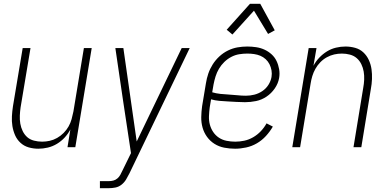

<svg xmlns="http://www.w3.org/2000/svg" viewBox="-20 -772 2040 1007"><path d="M181 8Q155 8 130.5 1Q106 -6 87.5 -23Q69 -40 59 -63Q49 -86 45 -111Q41 -136 42.5 -162.5Q44 -189 48 -215L99 -520H140L88 -209Q85 -188 84 -166Q83 -144 86.5 -123.5Q90 -103 99 -84.5Q108 -66 122.5 -53Q137 -40 158 -34.5Q179 -29 201 -29Q221 -29 241 -33.5Q261 -38 279.5 -48.5Q298 -59 313.5 -74.5Q329 -90 339.5 -108.5Q350 -127 355.5 -147Q361 -167 365 -187L420 -520H461L375 0H334L349 -93Q337 -70 319 -50.5Q301 -31 278.5 -17.5Q256 -4 231 2Q206 8 181 8Z M504 215V178H551Q563 178 574.5 175Q586 172 595.5 164Q605 156 611 145Q617 134 622 123L623 121L667 31Q646 -106 625.5 -244Q605 -382 585 -520H627L697 -30L933 -520H975L659 137Q651 153 641.5 169Q632 185 617.5 196.5Q603 208 585.5 211.5Q568 215 551 215Z M1213 8Q1184 8 1156 2.5Q1128 -3 1105 -17.5Q1082 -32 1066 -54Q1050 -76 1042.5 -102.5Q1035 -129 1035.5 -157.5Q1036 -186 1040 -215L1060 -335Q1064 -361 1072.5 -386Q1081 -411 1095.5 -434Q1110 -457 1130.5 -476Q1151 -495 1175.5 -507Q1200 -519 1225.5 -523.5Q1251 -528 1277 -528Q1300 -528 1323.5 -524.5Q1347 -521 1367.5 -511.5Q1388 -502 1404.5 -487Q1421 -472 1430.5 -452Q1440 -432 1444 -409Q1448 -386 1444 -363Q1439 -334 1421 -308Q1403 -282 1377.5 -265Q1352 -248 1323 -242Q1294 -236 1265 -236Q1242 -236 1219.5 -237.5Q1197 -239 1175 -240Q1153 -241 1130.5 -243Q1108 -245 1087 -251L1080 -209Q1077 -186 1076 -163Q1075 -140 1080.5 -119Q1086 -98 1098 -80Q1110 -62 1128 -50Q1146 -38 1168.5 -33.5Q1191 -29 1214 -29Q1237 -29 1261 -34Q1285 -39 1307.5 -52Q1330 -65 1348 -84Q1366 -103 1378 -125L1411 -108Q1396 -82 1375 -59Q1354 -36 1327.5 -20.5Q1301 -5 1271 1.5Q1241 8 1213 8ZM1270 -270Q1292 -270 1314 -275.5Q1336 -281 1355.5 -294Q1375 -307 1387.5 -326.5Q1400 -346 1404 -368Q1407 -386 1404 -403Q1401 -420 1393.5 -435Q1386 -450 1373.5 -461.5Q1361 -473 1345.5 -479.5Q1330 -486 1312.5 -488.5Q1295 -491 1277 -491Q1256 -491 1234.5 -487.5Q1213 -484 1193 -473.5Q1173 -463 1156.5 -447Q1140 -431 1128.5 -411.5Q1117 -392 1110.5 -371Q1104 -350 1100 -329L1093 -288Q1113 -282 1136 -279.5Q1159 -277 1181 -276Q1203 -275 1225 -272.5Q1247 -270 1270 -270ZM1199 -591 1169 -616 1291 -752H1345L1421 -613L1386 -594L1312 -716Z M1513 0 1599 -520H1640L1624 -427Q1636 -450 1654.5 -469.5Q1673 -489 1695 -502.5Q1717 -516 1742 -522Q1767 -528 1792 -528Q1818 -528 1843 -521Q1868 -514 1886 -497Q1904 -480 1914.5 -457Q1925 -434 1928.5 -409Q1932 -384 1931 -357.5Q1930 -331 1925 -305L1875 0H1834L1885 -311Q1889 -332 1890 -354Q1891 -376 1887.5 -396.5Q1884 -417 1875 -435.5Q1866 -454 1851 -467Q1836 -480 1815.5 -485.5Q1795 -491 1773 -491Q1753 -491 1733 -486.5Q1713 -482 1694 -471.5Q1675 -461 1660 -445.5Q1645 -430 1634.5 -411.5Q1624 -393 1618 -373Q1612 -353 1609 -333L1554 0Z"/></svg>

Font: Iosevka SS18 Extralight
Style: Italic
Weight: 200
Italic angle: -9°
Monospace: yes
Designer: Belleve Invis
Foundry: Belleve Invis
Version: Version 25.1.1; ttfautohint (v1.8.4)